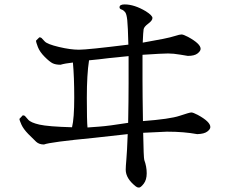

<svg xmlns="http://www.w3.org/2000/svg" viewBox="-20 -798 1040 869"><path d="M830 -545Q829 -545 797 -550.5Q765 -556 740.5 -556Q716 -556 625 -550V-437Q625 -371 627 -250Q749 -259 793.5 -274Q838 -289 846 -289Q854 -289 875 -278Q932 -247 932 -223Q932 -213 918 -202.5Q904 -192 874 -191H872Q812 -202 738 -202H734Q681 -199 628 -197Q630 -83 633 -74Q644 -44 644 -14Q644 16 630.5 33.5Q617 51 609 51Q601 51 595 46Q549 10 549 -30Q549 -44 552 -77Q555 -110 558 -191L405 -174Q207 -155 179 -144Q157 -144 143.5 -156.5Q130 -169 108 -191.5Q86 -214 77 -234Q68 -254 68 -260L83 -276Q90 -276 93 -273Q96 -270 107.5 -256.5Q119 -243 158.5 -234Q198 -225 306 -222Q316 -262 316 -356.5Q316 -451 310 -515Q274 -511 254 -505Q232 -505 218.5 -511.5Q205 -518 182.5 -540.5Q160 -563 151.5 -585Q143 -607 143 -614L158 -629Q165 -629 168 -626Q171 -623 182.5 -610.5Q194 -598 246.5 -585.5Q299 -573 337.5 -573Q376 -573 561 -596Q559 -679 556 -707Q553 -735 546 -743.5Q539 -752 530 -755Q521 -758 521 -765Q521 -778 544 -778Q588 -778 640 -747Q670 -728 670 -716.5Q670 -705 651 -691Q632 -677 630 -665.5Q628 -654 626 -605L718 -622Q753 -629 773 -635.5Q793 -642 801.5 -642Q810 -642 831 -631Q888 -600 888 -577Q888 -567 874 -556Q860 -545 830 -545ZM383 -525Q373 -461 373 -355.5Q373 -250 376 -221L430 -225Q472 -228 560 -242Q562 -345 562 -421V-544L473 -535Q427 -529 383 -525Z"/></svg>

Font: Sawarabi Mincho
Style: Regular
Weight: 400
Version: Version 1.00